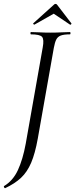

<svg xmlns="http://www.w3.org/2000/svg" viewBox="-47 -793 394 1006"><path d="M-20.2 193Q-22.2 194 -25.2 189Q-28.2 184 -26 182Q21 154 46.9 98Q72.8 42 87.8 -40L176.8 -544Q184.8 -587 173.2 -600Q161.6 -613 114.8 -613Q112.6 -613 112.6 -619Q112.6 -625 114.8 -625Q135.4 -625 161.3 -623.5Q187.2 -622 216 -622Q248.6 -622 274.2 -623.5Q299.8 -625 319.4 -625Q322.4 -625 322.4 -619Q322.4 -613 319.4 -613Q288.4 -613 272 -607Q255.6 -601 247.9 -586Q240.2 -571 235 -542L151 -67Q137 11 116.3 59.6Q95.6 108.2 63.2 138.6Q30.8 169 -20.2 193ZM133.4 -664Q132.2 -663 128.7 -666Q125.2 -669 127.4 -671L234.6 -767.6Q238.6 -772.6 244.1 -772.6Q249.6 -772.6 252.6 -767.6L326.8 -671Q328.8 -669 325.4 -665.5Q322 -662 319.8 -664L234.6 -721.2Z"/></svg>

Font: Cormorant Light
Style: Italic
Weight: 300
Italic angle: -10°
Designer: Christian Thalmann (Catharsis Fonts)
Foundry: Catharsis Fonts
Version: Version 4.000